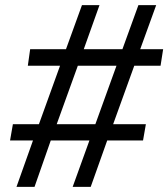

<svg xmlns="http://www.w3.org/2000/svg" viewBox="-20 -725 653 745"><path d="M44 0 108 -180H19L30 -243H131L213 -470H88L97 -534H236L298 -705H366L305 -534H455L517 -705H586L524 -534H613L603 -470H501L419 -243H546L535 -180H396L332 0H262L327 -180H177L114 0ZM200 -243H350L432 -470H282Z"/></svg>

Font: Mulish ExtraLight Medium
Style: Italic
Weight: 500
Italic angle: -9°
Version: Version 3.603